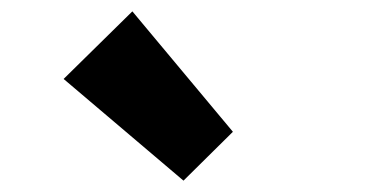

<svg xmlns="http://www.w3.org/2000/svg" viewBox="-20 -973 677 338"><path d="M303 -655 390 -741 213 -953 92 -834Z"/></svg>

Font: Noto Sans Korean Black
Style: Bold
Weight: 900
Designer: Ryoko NISHIZUKA (kana & ideographs); Paul D. Hunt (Latin, Greek & Cyrillic); Wenlong ZHANG (bopomofo); Sandoll Communica
Foundry: Adobe Systems Incorporated
Version: Version 1.000;PS 1;hotconv 1.0.78;makeotf.lib2.5.61930